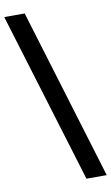

<svg xmlns="http://www.w3.org/2000/svg" viewBox="-109 -759 604 1045"><g transform="rotate(-10 193.0 -236.0)"><path d="M-7 -708H106L393 236H281Z"/></g></svg>

Font: Martel Sans SemiBold
Style: Regular
Weight: 600
Designer: Dan Reynolds and Mathieu Réguer
Foundry: Dan Reynolds and Mathieu Réguer
Version: Version 1.002; ttfautohint (v1.1) -l 5 -r 5 -G 72 -x 0 -D la